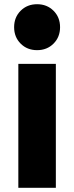

<svg xmlns="http://www.w3.org/2000/svg" viewBox="-20 -799 352 911"><path d="M265 -670Q265 -623 234 -592Q203 -561 156 -561Q109 -561 78 -592Q47 -623 47 -670Q47 -717 78 -748Q109 -779 156 -779Q203 -779 234 -748Q265 -717 265 -670ZM245 92H67V-496H245Z"/></svg>

Font: Gmarket Sans TTF Bold
Style: Regular
Weight: 700
Designer: Creative Director : Sungho Lee; Art Director : Kiwoong Choi; Project Manager : Sori Yang, Jongwook Yoon; Font Designer :
Foundry: Sandoll Inc.
Version: Version 1.000;hotconv 1.0.109;makeotfexe 2.5.65596